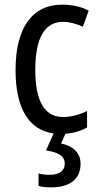

<svg xmlns="http://www.w3.org/2000/svg" viewBox="-20 -567 427 827"><path d="M327 138C327 91 295 62 243 51L262 9C296 7 329 -3 355 -18V-89C323 -73 288 -63 251 -63C172 -63 132 -131 132 -266C132 -403 172 -473 252 -473C279 -473 310 -464 337 -452L362 -521C333 -537 294 -547 248 -547C119 -547 47 -448 47 -265C47 -97 106 -7 211 8L178 81C227 88 259 103 259 138C259 168 237 186 192 186C176 186 159 184 146 180V234C159 238 178 240 200 240C282 240 327 204 327 138Z"/></svg>

Font: Noto Sans Ethiopic Condensed
Style: Regular
Weight: 400
Width: 3
Designer: Monotype Design Team
Foundry: Monotype Imaging Inc.
Version: Version 2.102